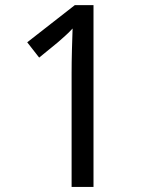

<svg xmlns="http://www.w3.org/2000/svg" viewBox="-20 -734 591 754"><path d="M347.2 0H261.2V-445.8Q261.2 -466.8 261.5 -490.7Q261.7 -514.6 262.5 -538.3Q263.2 -562 263.9 -583.7Q264.6 -605.5 265.1 -622.1Q256.8 -613.3 250.5 -606.9Q244.1 -600.6 237.5 -594.7Q231 -588.9 223.6 -582.3Q216.3 -575.7 206.1 -566.9L133.8 -507.8L86.9 -567.9L273.9 -713.9H347.2Z"/></svg>

Font: Noto Sans Khmer UI
Style: Regular
Weight: 400
Designer: Danh Hong
Foundry: Danh Hong
Version: Version 1.03